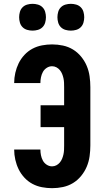

<svg xmlns="http://www.w3.org/2000/svg" viewBox="-20 -975 540 1003"><path d="M252 8Q226 8 199.5 3Q173 -2 149.5 -14.5Q126 -27 107.5 -47Q89 -67 77.5 -90.5Q66 -114 60 -140.5Q54 -167 54 -194H191Q191 -179 194 -164Q197 -149 204 -136Q211 -123 224 -114.5Q237 -106 252 -106Q264 -106 274.5 -111.5Q285 -117 292.5 -126Q300 -135 304.5 -146Q309 -157 311.5 -168.5Q314 -180 314.5 -191.5Q315 -203 315 -215V-311H192V-425H315V-520Q315 -532 314.5 -543.5Q314 -555 311.5 -566.5Q309 -578 304.5 -589Q300 -600 292.5 -609Q285 -618 274.5 -623.5Q264 -629 252 -629Q237 -629 224 -620.5Q211 -612 204 -599Q197 -586 194 -571Q191 -556 191 -541H54Q54 -568 60 -594.5Q66 -621 77.5 -644.5Q89 -668 107.5 -688Q126 -708 149.5 -720.5Q173 -733 199.5 -738Q226 -743 252 -743Q281 -743 309 -737Q337 -731 361 -716.5Q385 -702 403.5 -679.5Q422 -657 433 -631Q444 -605 448 -576.5Q452 -548 452 -520V-215Q452 -187 448 -158.5Q444 -130 433 -104Q422 -78 403.5 -55.5Q385 -33 361 -18.5Q337 -4 309 2Q281 8 252 8ZM350 -815Q336 -815 322 -819Q308 -823 298 -833Q288 -843 284 -857Q280 -871 280 -885Q280 -899 284 -913Q288 -927 298 -937Q308 -947 322 -951Q336 -955 350 -955Q364 -955 378 -951Q392 -947 402 -937Q412 -927 416 -913Q420 -899 420 -885Q420 -871 416 -857Q412 -843 402 -833Q392 -823 378 -819Q364 -815 350 -815ZM150 -815Q136 -815 122 -819Q108 -823 98 -833Q88 -843 84 -857Q80 -871 80 -885Q80 -899 84 -913Q88 -927 98 -937Q108 -947 122 -951Q136 -955 150 -955Q164 -955 178 -951Q192 -947 202 -937Q212 -927 216 -913Q220 -899 220 -885Q220 -871 216 -857Q212 -843 202 -833Q192 -823 178 -819Q164 -815 150 -815Z"/></svg>

Font: Iosevka Curly Heavy
Style: Regular
Weight: 900
Monospace: yes
Designer: Belleve Invis
Foundry: Belleve Invis
Version: Version 22.1.2; ttfautohint (v1.8.4)